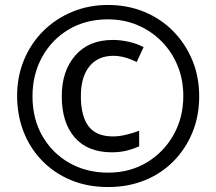

<svg xmlns="http://www.w3.org/2000/svg" viewBox="-20 -795 871 774"><path d="M416 -41Q332 -41 264.5 -69.5Q197 -98 148.5 -148.5Q100 -199 74.5 -265.5Q49 -332 49 -409Q49 -487 77 -554Q105 -621 155 -670.5Q205 -720 271.5 -747.5Q338 -775 415 -775Q494 -775 561 -747.5Q628 -720 677.5 -670Q727 -620 755 -553Q783 -486 783 -407Q783 -327 755.5 -260.5Q728 -194 679 -144.5Q630 -95 563 -68Q496 -41 416 -41ZM416 -99Q503 -99 571.5 -140Q640 -181 679.5 -251Q719 -321 719 -408Q719 -474 696 -530Q673 -586 631.5 -628Q590 -670 535 -693.5Q480 -717 415 -717Q326 -717 257.5 -676.5Q189 -636 150 -565.5Q111 -495 111 -407Q111 -316 151 -246.5Q191 -177 260 -138Q329 -99 416 -99ZM431 -181Q333 -181 281 -241Q229 -301 229 -407Q229 -509 283.5 -571.5Q338 -634 435 -634Q465 -634 497.5 -627Q530 -620 559 -605L531 -545Q481 -570 437 -570Q375 -570 340.5 -527.5Q306 -485 306 -407Q306 -327 337 -286Q368 -245 436 -245Q459 -245 487 -251.5Q515 -258 541 -268V-205Q516 -194 489.5 -187.5Q463 -181 431 -181Z"/></svg>

Font: Noto Sans Tamil UI Condensed SemiBold
Style: Regular
Weight: 600
Width: 3
Designer: Jelle Bosma - Monotype Design Team
Foundry: Monotype Imaging Inc.
Version: Version 2.004; ttfautohint (v1.8.4.7-5d5b)